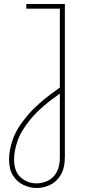

<svg xmlns="http://www.w3.org/2000/svg" viewBox="-20 -720 428 956"><path d="M163 216Q129 216 97 201Q65 186 45 154.5Q25 123 25 74Q25 27 44.5 -28Q64 -83 118.5 -147Q173 -211 278 -284V-677H111V-700H303V60Q303 117 282.5 151Q262 185 230 200.5Q198 216 163 216ZM161 193Q191 193 218 180Q245 167 261.5 138Q278 109 278 63V-254Q182 -187 133 -127.5Q84 -68 67 -17.5Q50 33 50 73Q50 135 84 164Q118 193 161 193Z"/></svg>

Font: MuseoModerno Thin
Style: Regular
Weight: 100
Designer: Pablo Cosgaya, Héctor Gatti, Marcela Romero, and the Authors of The MuseoModerno Project.
Foundry: Omnibus-Type Team
Version: Version 1.003